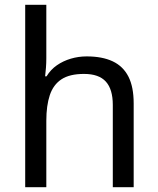

<svg xmlns="http://www.w3.org/2000/svg" viewBox="-20 -780 658 800"><path d="M173 -537Q173 -518 171.5 -498Q170 -478 168 -462H174Q191 -490 217 -508Q243 -526 275 -535.5Q307 -545 341 -545Q406 -545 449.5 -524.5Q493 -504 515 -461Q537 -418 537 -349V0H450V-343Q450 -408 421 -440Q392 -472 330 -472Q270 -472 236 -449.5Q202 -427 187.5 -383.5Q173 -340 173 -277V0H85V-760H173Z"/></svg>

Font: ing115
Style: Regular
Weight: 400
Designer: Monotype Design Team
Foundry: Monotype Imaging Inc.
Version: Version 2.013